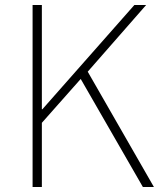

<svg xmlns="http://www.w3.org/2000/svg" viewBox="-20 -746 647 766"><path d="M110 0V-726H147V-310H149L516 -726H563L330 -460L594 0H550L302 -431L147 -256V0Z"/></svg>

Font: Noto Sans TC Thin
Style: Regular
Weight: 100
Designer: Ryoko NISHIZUKA 西塚涼子 (kana, bopomofo & ideographs); Paul D. Hunt (Latin, Greek & Cyrillic); Sandoll Communications 산돌커뮤니
Foundry: Adobe
Version: Version 2.004-H2;hotconv 1.0.118;makeotfexe 2.5.65603